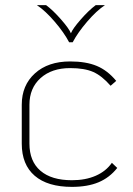

<svg xmlns="http://www.w3.org/2000/svg" viewBox="-20 -720 518 750"><path d="M65 -159V-311Q65 -387 116.5 -433.5Q168 -480 254 -480Q316 -480 358 -462.5Q400 -445 434 -404L412 -385Q378 -424 344 -439Q310 -454 254 -454Q182 -454 138.5 -415Q95 -376 95 -311V-159Q95 -90 138 -53Q181 -16 261 -16Q314 -16 354 -33.5Q394 -51 417 -84L438 -64Q408 -26 365 -8Q322 10 261 10Q166 10 115.5 -33.5Q65 -77 65 -159ZM124 -700H160Q187 -680 218.5 -644Q250 -608 257 -590Q264 -608 295.5 -644Q327 -680 354 -700H390Q357 -678 320.5 -635.5Q284 -593 264 -555H250Q230 -593 193.5 -635.5Q157 -678 124 -700Z"/></svg>

Font: KoHo ExtraLight
Style: Regular
Weight: 275
Version: Version 1.000; ttfautohint (v1.6)